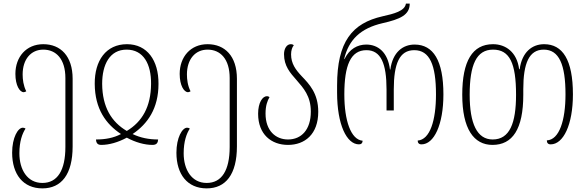

<svg xmlns="http://www.w3.org/2000/svg" viewBox="-20 -790 3235 1060"><path d="M214 250C319 250 381 173 381 18V-355C381 -481 314 -546 219 -546C125 -546 65 -476 65 -382C65 -318 89 -281 111 -281C115 -281 120 -283 125 -286C109 -317 105 -352 105 -379C105 -463 151 -516 219 -516C290 -516 341 -464 341 -359V21C341 151 297 220 214 220C131 220 87 147 87 56C87 -9 103 -53 121 -80C117 -83 112 -85 106 -85C79 -85 47 -30 47 53C47 173 108 250 214 250Z M539 10C582 10 632 -4 680 -30C728 -4 778 10 822 10C846 10 852 -3 853 -20C802 -20 756 -29 712 -50C795 -106 855 -191 855 -327C856 -456 793 -546 681 -546C565 -546 502 -455 503 -327C504 -188 565 -105 648 -50C606 -28 561 -20 510 -20C511 0 519 10 539 10ZM680 -67C595 -117 545 -199 544 -327C544 -434 586 -516 679 -516C773 -516 815 -435 814 -327C813 -200 765 -118 680 -67Z M1121 250C1226 250 1288 173 1288 18V-355C1288 -481 1221 -546 1126 -546C1032 -546 972 -476 972 -382C972 -318 996 -281 1018 -281C1022 -281 1027 -283 1032 -286C1016 -317 1012 -352 1012 -379C1012 -463 1058 -516 1126 -516C1197 -516 1248 -464 1248 -359V21C1248 151 1204 220 1121 220C1038 220 994 147 994 56C994 -9 1010 -53 1028 -80C1024 -83 1019 -85 1013 -85C986 -85 954 -30 954 53C954 173 1015 250 1121 250Z M1570 10C1663 10 1737 -49 1737 -173C1737 -275 1687 -326 1646 -369C1612 -405 1587 -439 1587 -490C1587 -511 1593 -530 1602 -540C1598 -544 1593 -546 1585 -546C1563 -546 1548 -521 1548 -491C1548 -425 1582 -388 1617 -348C1655 -304 1696 -260 1696 -174C1696 -74 1644 -20 1570 -20C1502 -20 1446 -68 1446 -163C1446 -207 1456 -233 1468 -254C1463 -257 1459 -259 1454 -259C1429 -259 1405 -223 1405 -162C1405 -48 1478 10 1570 10Z M1962 7C1975 7 1982 -1 1982 -13C1917 -19 1881 -124 1881 -269C1881 -430 1916 -513 2003 -513C2083 -513 2114 -439 2114 -296V-180H2154V-296C2154 -438 2185 -513 2267 -513C2352 -513 2387 -432 2387 -269C2387 -125 2354 -19 2286 -14C2286 -2 2292 7 2307 7C2376 7 2428 -101 2428 -269C2428 -456 2372 -544 2269 -544C2205 -544 2148 -503 2135 -406H2133C2121 -503 2066 -544 2002 -544C1954 -544 1909 -520 1882 -464H1880C1905 -571 1971 -634 2092 -662C2189 -684 2242 -707 2242 -770H2221C2215 -729 2155 -714 2092 -700C1924 -662 1841 -560 1841 -318V-279C1841 -102 1894 7 1962 7Z M2699 10C2809 10 2869 -76 2869 -267V-298C2869 -441 2901 -516 2982 -516C3067 -516 3102 -433 3102 -269C3102 -126 3068 -18 2999 -15C2999 -2 3005 7 3020 7C3090 7 3143 -101 3143 -269C3143 -460 3086 -546 2984 -546C2918 -546 2862 -503 2849 -408H2846C2834 -503 2771 -546 2702 -546C2588 -546 2532 -453 2532 -267C2532 -78 2596 10 2699 10ZM2700 -20C2614 -20 2573 -107 2573 -267C2573 -432 2610 -516 2702 -516C2794 -516 2829 -441 2829 -267C2829 -110 2794 -20 2700 -20Z"/></svg>

Font: Noto Serif Georgian Condensed ExtraLight
Style: Regular
Weight: 200
Width: 3
Designer: Monotype Design Team, Akaki Razmadze
Foundry: Google LLC
Version: Version 2.003